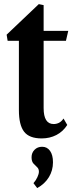

<svg xmlns="http://www.w3.org/2000/svg" viewBox="-20 -678 362 955"><path d="M187.5 10.5Q125.5 10.5 99.8 -23Q74 -56.5 74 -130.5V-475H18L13 -505.5L173 -657.5L197 -652.5V-524.5H319.5L308 -475H197V-140.5Q197 -61 247 -61Q260.5 -61 273 -67Q285.5 -73 296 -88.5L314.5 -56.5Q293.5 -23.5 260.5 -6.5Q227.5 10.5 187.5 10.5ZM165 257.5 146.5 233Q158.5 219.5 166 203.2Q173.5 187 173.5 176Q173.5 161.5 164.5 153.5Q155.5 145.5 146.2 135.2Q137 125 137 104Q137 82 151.8 67Q166.5 52 189.5 52Q214.5 52 229 72.5Q243.5 93 243.5 129Q243.5 170 223 203.5Q202.5 237 165 257.5Z"/></svg>

Font: Libre Caslon Condensed
Style: Bold
Weight: 700
Designer: Pablo Impallari, Rodrigo Fuenzalida, Katja Schimmel, Ertekin Erdin
Foundry: Pablo Impallari, Rodrigo Fuenzalida
Version: Version 2.000; ttfautohint (v1.8.4.7-5d5b);gftools[0.9.33]